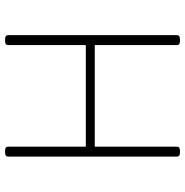

<svg xmlns="http://www.w3.org/2000/svg" viewBox="-6 -736 744 773"><g transform="rotate(-90 366.5 -350.0)"><path d="M138 2Q130 2 126 -1Q122 -4 122 -10V-690Q122 -696 126 -699Q130 -702 138 -702H146Q154 -702 158 -699Q162 -696 162 -690V-377H571V-690Q571 -696 575 -699Q579 -702 587 -702H595Q603 -702 607 -699Q611 -696 611 -690V-10Q611 -4 607 -1Q603 2 595 2H587Q579 2 575 -1Q571 -4 571 -10V-341H162V-10Q162 -4 158 -1Q154 2 146 2Z"/></g></svg>

Font: Asap Thin
Style: Regular
Weight: 250
Designer: Pablo Cosgaya
Foundry: Omnibus-Type
Version: Version 3.001